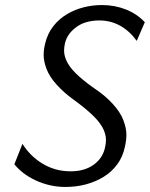

<svg xmlns="http://www.w3.org/2000/svg" viewBox="-20 -730 594 761"><path d="M239 11Q207 11 177 4Q147 -3 120.5 -15.5Q94 -28 73 -44Q52 -60 37 -79L69 -160Q83 -137 103 -117Q123 -97 147.5 -82Q172 -67 200 -59Q228 -51 260 -51Q316 -51 352.5 -78Q389 -105 397 -149Q400 -163 400 -175Q400 -201 385 -227Q370 -253 339 -281Q308 -309 271 -335.5Q234 -362 205 -394Q176 -426 164.5 -456.5Q153 -487 153 -512Q153 -533 159 -558Q169 -598 191.5 -626.5Q214 -655 245 -673.5Q276 -692 311.5 -701Q347 -710 384 -710Q435 -710 479 -692.5Q523 -675 554 -642L522 -568Q493 -608 455.5 -628.5Q418 -649 373 -649Q350 -649 327.5 -643.5Q305 -638 286.5 -625.5Q268 -613 255 -596Q242 -579 237 -556Q234 -542 234 -529Q234 -505 248.5 -479.5Q263 -454 293.5 -427Q324 -400 361.5 -374.5Q399 -349 428 -317Q457 -285 469 -253.5Q481 -222 481 -196Q481 -174 475 -148Q467 -109 445 -79Q423 -49 391.5 -29.5Q360 -10 321.5 0.5Q283 11 239 11Z"/></svg>

Font: Isabella Sans
Style: Italic
Weight: 400
Italic angle: -12°
Designer: Christian Thalmann (Catharsis Fonts), Cristiano Sobral
Foundry: The Isabella Sans Project Authors
Version: Version 2.026; ttfautohint (v1.8.4.7-5d5b-dirty)